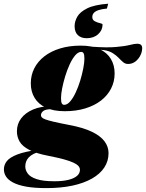

<svg xmlns="http://www.w3.org/2000/svg" viewBox="-106 -750 768 1010"><path d="M567.5 -413.5Q553 -413.5 542 -422.8Q531 -432 518.5 -445.2Q506 -458.5 487.5 -470.2Q469 -482 440.5 -486.5Q412 -491 368 -482.5L374.5 -504.5Q457 -498.5 504.2 -502.8Q551.5 -507 576.8 -513.5Q602 -520 617 -520Q628 -520 635 -514.5Q642 -509 642 -496.5Q642 -482 636.5 -467.5Q631 -453 621.2 -440.8Q611.5 -428.5 597.8 -421Q584 -413.5 567.5 -413.5ZM231.5 -198.5Q248 -198.5 263.5 -216.8Q279 -235 292.5 -264Q306 -293 316 -326Q326 -359 332 -389.8Q338 -420.5 338 -441Q338 -462 333.8 -469.5Q329.5 -477 321.5 -477Q305 -477 289.5 -458.8Q274 -440.5 260.5 -411.2Q247 -382 237 -349Q227 -316 221 -285.5Q215 -255 215 -234Q215 -213.5 219.2 -206Q223.5 -198.5 231.5 -198.5ZM318.5 -510Q379 -510 418.2 -491.5Q457.5 -473 477.2 -440Q497 -407 497 -364Q497 -321 478.5 -284.5Q460 -248 425.5 -221.2Q391 -194.5 342.8 -179.8Q294.5 -165 234.5 -165Q174.5 -165 135 -183.8Q95.5 -202.5 75.8 -235.5Q56 -268.5 56 -311Q56 -354.5 74.5 -390.8Q93 -427 127.5 -453.8Q162 -480.5 210.2 -495.2Q258.5 -510 318.5 -510ZM138 239.5Q75 239.5 32 231.8Q-11 224 -37 210.2Q-63 196.5 -74.2 178.8Q-85.5 161 -85.5 141Q-85.5 117 -69.8 97.2Q-54 77.5 -14 62.2Q26 47 97.5 37.5H114.5L113.5 45Q88 51 71.5 59.2Q55 67.5 45.2 78Q35.5 88.5 31.2 100.5Q27 112.5 27 126Q27 145 40 163Q53 181 86.5 192.2Q120 203.5 180.5 203.5Q224.5 203.5 254.2 196Q284 188.5 299.2 175.2Q314.5 162 314.5 143.5Q314.5 132.5 306.8 123.5Q299 114.5 280 105.5Q261 96.5 228.8 87.8Q196.5 79 147.5 69.5Q83.5 57 47.5 38.2Q11.5 19.5 -2.8 -5.2Q-17 -30 -17 -59.5Q-17 -97.5 5 -127Q27 -156.5 68 -174Q109 -191.5 166.5 -191.5L167.5 -176Q133.5 -175.5 121.5 -166Q109.5 -156.5 109.5 -144.5Q109.5 -138 113.8 -132.8Q118 -127.5 132.5 -122Q147 -116.5 176.8 -109.5Q206.5 -102.5 258.5 -92.5Q331 -79 376.5 -57.2Q422 -35.5 443.5 -7Q465 21.5 465 55.5Q465 97 442.8 131Q420.5 165 378 189.2Q335.5 213.5 275 226.5Q214.5 239.5 138 239.5ZM433.5 -621Q433.5 -591 410.2 -570Q387 -549 350 -549Q320.5 -549 303.5 -565.2Q286.5 -581.5 286.5 -612.5Q286.5 -637 300.5 -662Q314.5 -687 352.5 -706Q390.5 -725 463 -730.5L456.5 -705Q428.5 -702.5 411.5 -696.5Q394.5 -690.5 387 -681.5Q379.5 -672.5 379.5 -660.5Q379.5 -645 393 -638Q406.5 -631 420 -628.2Q433.5 -625.5 433.5 -621Z"/></svg>

Font: Newsreader 60pt ExtraBold
Style: Italic
Weight: 800
Italic angle: -17°
Designer: Hugues Gentile
Foundry: Production Type
Version: Version 1.003